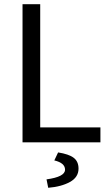

<svg xmlns="http://www.w3.org/2000/svg" viewBox="-20 -676 521 912"><path d="M87 0V-656H171V-71H457V0ZM201 176Q289 164 289 130Q289 98 238 86L256 48Q307 56 330 73.5Q353 91 353 125Q353 166 312 188.5Q271 211 209 216Z"/></svg>

Font: RibengUni
Style: Regular
Weight: 400
Designer: (1) Dr. Andrew Glass (Program Manager at Microsoft Corporation)
(2) Bivuti Chakma (Suz Moriz)
(3) Paul D. Hunt (Adobe Co
Foundry: Bivuti Chakma and Jyoti Chakma
Version: Version 1.2020